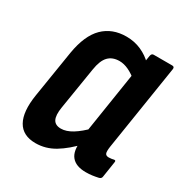

<svg xmlns="http://www.w3.org/2000/svg" viewBox="-126 -600 677 707"><g transform="rotate(30 212.5 -246.0)"><path d="M118.7 8Q64.3 8 42.3 -31Q20.3 -70 32.1 -144.8L64.1 -344.4Q77.5 -424.6 115.6 -462.2Q153.7 -499.7 213.7 -499.7Q247.9 -499.7 277 -486.7Q306.1 -473.7 327.3 -451.8L313.5 -374Q295.1 -390.2 275.1 -399.5Q255.2 -408.8 236.5 -408.8Q207 -408.8 189.7 -391.1Q172.3 -373.3 165.9 -332.2L137.1 -154.1Q131.3 -118.6 140 -101.8Q148.7 -85.1 173 -85.1Q195.4 -85.1 220.9 -100.7Q246.4 -116.2 277.3 -147.9L277.2 -80.4Q237 -37.4 199.2 -14.7Q161.4 8 118.7 8ZM332.6 8Q290.2 8 271.6 -14.9Q252.9 -37.7 259.9 -84.5L262.9 -103.9L260.1 -118.5L305.7 -410.4L315.7 -439.4L322.3 -480.2Q324.3 -491.7 333.1 -491.7H412.1Q422.7 -491.7 420.7 -480.2L363.7 -118Q360.5 -96.2 363.9 -88.7Q367.3 -81.3 378.9 -81.3Q385.1 -81.3 390.8 -82.3Q396.4 -83.3 400.6 -84.3Q408.4 -85.3 406.4 -76.3L396.2 -10Q395.2 -0.4 384.4 1.8Q372.1 4.6 359.2 6.3Q346.4 8 332.6 8Z"/></g></svg>

Font: Sofia Sans Condensed
Style: Italic
Weight: 400
Italic angle: -9°
Designer: Botio Nikoltchev, Ani Petrova
Foundry: lettersoup
Version: Version 4.101